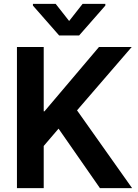

<svg xmlns="http://www.w3.org/2000/svg" viewBox="-20 -974 717 997"><path d="M207 -730V-396H211L494 -730H664L380 -401L666 3H499L284 -306L207 -216V3H68V-730ZM409 -954H527V-945L391 -790H287L151 -945V-954H269L339 -865Z"/></svg>

Font: Sinter Bold
Style: Regular
Weight: 700
Foundry: Adobe & rsms
Version: Version 1.000